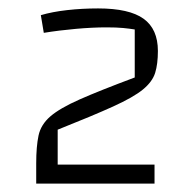

<svg xmlns="http://www.w3.org/2000/svg" viewBox="-20 -760 463 456"><path d="M66 -324V-372Q66 -412 71.5 -438Q77 -464 99.5 -483.5Q122 -503 169.5 -524Q217 -545 300 -576V-690Q288 -692 272.5 -693.5Q257 -695 233 -695Q200 -695 160.5 -691.5Q121 -688 84 -682L77 -724Q104 -732 139.5 -736Q175 -740 213 -740Q287 -740 321 -715.5Q355 -691 355 -639Q355 -608 348.5 -587Q342 -566 319.5 -547.5Q297 -529 248.5 -507Q200 -485 117 -452V-369H347V-324Z"/></svg>

Font: Changa ExtraLight Light
Style: Regular
Weight: 300
Version: Version 3.002; ttfautohint (v1.8.2)